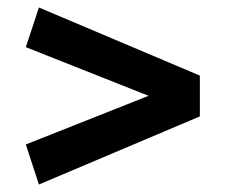

<svg xmlns="http://www.w3.org/2000/svg" viewBox="-20 -553 604 513"><path d="M84 -60 49 -167 377 -297 49 -427 84 -533 514 -351V-242Z"/></svg>

Font: Ubuntu Sans
Style: Bold
Weight: 700
Designer: Dalton Maag Ltd
Foundry: Dalton Maag Ltd
Version: Version 1.006; ttfautohint (v1.8.4.7-5d5b)